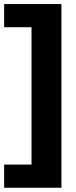

<svg xmlns="http://www.w3.org/2000/svg" viewBox="-22 -752 367 929"><path d="M275.2 -732.4V156.4H-2V44.3H130.5V-620.3H-2V-732.4Z"/></svg>

Font: Inter Display V
Style: Regular
Weight: 400
Designer: Rasmus Andersson
Foundry: rsms
Version: Version 3.015;git-src